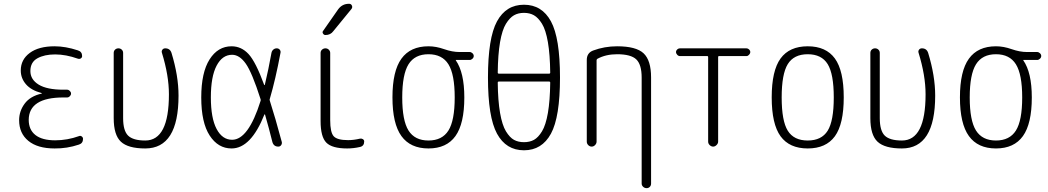

<svg xmlns="http://www.w3.org/2000/svg" viewBox="-20 -775 5540 1015"><path d="M200.2 -280.3Q201.2 -280.3 201.2 -281.2Q201.2 -283.2 199.2 -283.2Q144.5 -297.9 117.2 -329.6Q89.8 -361.3 89.8 -402.3Q89.8 -460 137.2 -495.1Q184.6 -530.3 268.6 -530.3Q326.2 -530.3 391.6 -508.8Q414.1 -502 414.1 -478.5Q414.1 -470.7 407.2 -466.3Q400.4 -461.9 391.6 -464.8Q328.1 -487.3 271.5 -487.3Q214.8 -487.3 177.7 -466.8Q140.6 -446.3 140.6 -399.4Q140.6 -354.5 184.6 -327.6Q228.5 -300.8 315.4 -300.8H335Q342.8 -300.8 349.1 -294.4Q355.5 -288.1 355.5 -280.3Q355.5 -272.5 349.1 -266.1Q342.8 -259.8 335 -259.8H315.4Q132.8 -259.8 131.8 -141.6Q131.8 -88.9 167.5 -61Q203.1 -33.2 271.5 -33.2Q335.9 -33.2 398.4 -55.7Q405.3 -58.6 412.1 -53.7Q418.9 -48.8 418.9 -41Q418.9 -17.6 397.5 -10.7Q334 10.7 268.6 9.8Q178.7 9.8 129.9 -30.3Q81.1 -70.3 81.1 -139.6Q81.1 -187.5 110.4 -227.1Q139.6 -266.6 200.2 -280.3Z M748 9.8Q657.2 9.8 619.1 -25.9Q581.1 -61.5 581.1 -150.4V-495.1Q581.1 -505.9 588.4 -512.7Q595.7 -519.5 606 -519.5Q616.2 -519.5 623.5 -512.7Q630.9 -505.9 630.9 -495.1V-150.4Q630.9 -84 657.2 -58.1Q683.6 -32.2 748 -32.2Q873 -32.2 873 -276.4Q873 -376 835.9 -496.1Q833 -504.9 838.4 -512.2Q843.8 -519.5 853.5 -519.5Q878.9 -519.5 886.7 -495.1Q923.8 -374 923.8 -269.5Q923.8 9.8 748 9.8Z M1207 -485.4Q1155.3 -485.4 1125 -427.7Q1094.7 -370.1 1094.7 -260.3Q1094.7 -150.4 1125 -93.3Q1155.3 -36.1 1207 -36.1Q1293 -36.1 1357.4 -241.2Q1359.4 -246.1 1357.4 -251Q1312.5 -391.6 1279.3 -438.5Q1246.1 -485.4 1207 -485.4ZM1204.1 9.8Q1132.8 9.8 1088.4 -58.6Q1043.9 -127 1043.9 -259.8Q1043.9 -391.6 1087.9 -460.9Q1131.8 -530.3 1204.1 -530.3Q1255.9 -530.3 1293.9 -489.3Q1332 -448.2 1377 -325.2Q1377.9 -325.2 1379.9 -326.2Q1399.4 -408.2 1415 -495.1Q1417 -505.9 1424.8 -512.7Q1432.6 -519.5 1442.9 -519.5Q1453.1 -519.5 1459 -512.2Q1464.8 -504.9 1462.9 -496.1Q1436.5 -354.5 1406.2 -252Q1404.3 -248 1406.2 -243.2Q1434.6 -155.3 1469.7 -24.4Q1471.7 -15.6 1466.3 -7.8Q1460.9 0 1451.2 0Q1426.8 0 1419.9 -24.4Q1402.3 -95.7 1380.9 -169.9Q1379.9 -170.9 1377.9 -169.9Q1306.6 9.8 1204.1 9.8Z M1815.4 9.8Q1735.4 9.8 1705.1 -21Q1674.8 -51.8 1674.8 -134.8V-495.1Q1674.8 -505.9 1682.6 -512.7Q1690.4 -519.5 1700.2 -519.5Q1710.9 -519.5 1718.3 -512.2Q1725.6 -504.9 1725.6 -495.1V-139.6Q1725.6 -75.2 1744.1 -54.7Q1762.7 -34.2 1820.3 -34.2Q1849.6 -34.2 1882.8 -42Q1890.6 -43.9 1897.9 -39.6Q1905.3 -35.2 1905.3 -27.3Q1905.3 -2.9 1882.8 2Q1848.6 9.8 1815.4 9.8ZM1700.2 -589.8Q1692.4 -589.8 1687.5 -597.7Q1682.6 -605.5 1688.5 -612.3L1767.6 -725.6Q1789.1 -754.9 1824.2 -754.9H1826.2Q1835.9 -754.9 1840.3 -745.6Q1844.7 -736.3 1837.9 -727.5L1742.2 -610.4Q1727.5 -589.8 1700.2 -589.8Z M2350.6 -435.1Q2317.4 -488.3 2245.1 -488.3Q2172.9 -488.3 2139.6 -435.1Q2106.4 -381.8 2106.4 -259.8Q2106.4 -137.7 2139.6 -85Q2172.9 -32.2 2245.1 -32.2Q2317.4 -32.2 2350.6 -85Q2383.8 -137.7 2383.8 -259.8Q2383.8 -381.8 2350.6 -435.1ZM2245.1 -530.3Q2285.2 -530.3 2328.1 -515.1Q2371.1 -500 2409.2 -500H2462.9Q2470.7 -500 2477.5 -493.7Q2484.4 -487.3 2484.4 -479Q2484.4 -470.7 2477.5 -464.4Q2470.7 -458 2462.9 -458H2390.6H2389.6V-456.1Q2434.6 -391.6 2434.6 -259.8Q2434.6 -121.1 2387.7 -55.7Q2340.8 9.8 2245.1 9.8Q2149.4 9.8 2102.1 -55.7Q2054.7 -121.1 2054.7 -260.3Q2054.7 -399.4 2102.1 -464.8Q2149.4 -530.3 2245.1 -530.3Z M2616.2 -343.8Q2611.3 -343.8 2611.3 -338.9Q2612.3 -243.2 2623.5 -178.2Q2634.8 -113.3 2654.8 -80.6Q2674.8 -47.9 2697.3 -35.6Q2719.7 -23.4 2750 -23.4Q2780.3 -23.4 2802.7 -35.6Q2825.2 -47.9 2845.2 -80.6Q2865.2 -113.3 2876.5 -178.2Q2887.7 -243.2 2888.7 -338.9Q2888.7 -343.8 2883.8 -343.8ZM2611.3 -390.6Q2611.3 -385.7 2616.2 -385.7H2883.8Q2888.7 -385.7 2888.7 -390.6Q2887.7 -486.3 2876.5 -551.8Q2865.2 -617.2 2845.2 -649.4Q2825.2 -681.6 2802.7 -694.3Q2780.3 -707 2750 -707Q2719.7 -707 2697.3 -694.3Q2674.8 -681.6 2654.8 -649.4Q2634.8 -617.2 2623.5 -552.2Q2612.3 -487.3 2611.3 -390.6ZM2892.6 -68.4Q2844.7 19.5 2750 19.5Q2655.3 19.5 2607.4 -68.4Q2559.6 -156.2 2559.6 -365.2Q2559.6 -574.2 2607.4 -662.1Q2655.3 -750 2750 -750Q2844.7 -750 2892.6 -662.1Q2940.4 -574.2 2940.4 -365.2Q2940.4 -156.2 2892.6 -68.4Z M3082 -26.4V-458Q3082 -495.1 3115.2 -507.8Q3175.8 -530.3 3242.2 -530.3Q3342.8 -530.3 3382.3 -493.2Q3421.9 -456.1 3421.9 -365.2V195.3Q3421.9 206.1 3415 212.9Q3408.2 219.7 3398.4 219.7Q3387.7 219.7 3379.9 212.4Q3372.1 205.1 3372.1 195.3V-365.2Q3372.1 -433.6 3343.8 -460.9Q3315.4 -488.3 3242.2 -488.3Q3182.6 -488.3 3137.7 -463.9Q3133.8 -460.9 3133.8 -456.1V-26.4Q3133.8 -16.6 3126 -8.3Q3118.2 0 3107.9 0Q3097.7 0 3089.8 -7.8Q3082 -15.6 3082 -26.4Z M3574.2 -478.5Q3566.4 -478.5 3560.1 -485.4Q3553.7 -492.2 3553.7 -500Q3553.7 -507.8 3560.1 -513.7Q3566.4 -519.5 3574.2 -519.5H3925.8Q3933.6 -519.5 3939.9 -513.7Q3946.3 -507.8 3946.3 -500Q3946.3 -492.2 3939.9 -485.4Q3933.6 -478.5 3925.8 -478.5H3780.3Q3776.4 -478.5 3776.4 -473.6V-26.4Q3776.4 -16.6 3768.1 -8.3Q3759.8 0 3750 0Q3740.2 0 3731.9 -7.8Q3723.6 -15.6 3723.6 -26.4V-473.6Q3723.6 -478.5 3719.7 -478.5Z M4355.5 -436Q4323.2 -488.3 4250 -488.3Q4176.8 -488.3 4144.5 -436Q4112.3 -383.8 4112.3 -259.8Q4112.3 -135.7 4144.5 -84Q4176.8 -32.2 4250 -32.2Q4323.2 -32.2 4355.5 -84Q4387.7 -135.7 4387.7 -259.8Q4387.7 -383.8 4355.5 -436ZM4393.6 -54.7Q4346.7 9.8 4250 9.8Q4153.3 9.8 4106.4 -54.7Q4059.6 -119.1 4059.6 -260.3Q4059.6 -401.4 4106.4 -465.8Q4153.3 -530.3 4250 -530.3Q4346.7 -530.3 4393.6 -465.8Q4440.4 -401.4 4440.4 -260.3Q4440.4 -119.1 4393.6 -54.7Z M4748 9.8Q4657.2 9.8 4619.1 -25.9Q4581.1 -61.5 4581.1 -150.4V-495.1Q4581.1 -505.9 4588.4 -512.7Q4595.7 -519.5 4606 -519.5Q4616.2 -519.5 4623.5 -512.7Q4630.9 -505.9 4630.9 -495.1V-150.4Q4630.9 -84 4657.2 -58.1Q4683.6 -32.2 4748 -32.2Q4873 -32.2 4873 -276.4Q4873 -376 4835.9 -496.1Q4833 -504.9 4838.4 -512.2Q4843.8 -519.5 4853.5 -519.5Q4878.9 -519.5 4886.7 -495.1Q4923.8 -374 4923.8 -269.5Q4923.8 9.8 4748 9.8Z M5350.6 -435.1Q5317.4 -488.3 5245.1 -488.3Q5172.9 -488.3 5139.6 -435.1Q5106.4 -381.8 5106.4 -259.8Q5106.4 -137.7 5139.6 -85Q5172.9 -32.2 5245.1 -32.2Q5317.4 -32.2 5350.6 -85Q5383.8 -137.7 5383.8 -259.8Q5383.8 -381.8 5350.6 -435.1ZM5245.1 -530.3Q5285.2 -530.3 5328.1 -515.1Q5371.1 -500 5409.2 -500H5462.9Q5470.7 -500 5477.5 -493.7Q5484.4 -487.3 5484.4 -479Q5484.4 -470.7 5477.5 -464.4Q5470.7 -458 5462.9 -458H5390.6H5389.6V-456.1Q5434.6 -391.6 5434.6 -259.8Q5434.6 -121.1 5387.7 -55.7Q5340.8 9.8 5245.1 9.8Q5149.4 9.8 5102.1 -55.7Q5054.7 -121.1 5054.7 -260.3Q5054.7 -399.4 5102.1 -464.8Q5149.4 -530.3 5245.1 -530.3Z"/></svg>

Font: Rounded-L Mgen+ 1mn light
Style: Regular
Weight: 200
Designer: [Source Han Sans]
Ryoko NISHIZUKA  (kana & ideographs); Paul D. Hunt (Latin, Greek & Cyrillic); Wenlong ZHANG  (bopomofo
Version: Version 1.059.20150602